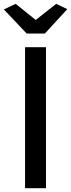

<svg xmlns="http://www.w3.org/2000/svg" viewBox="-31 -992 374 1012"><path d="M211.4 -743.2V0H101.1V-743.2ZM51.8 -971.7 157.2 -886.7 265.1 -971.7 323.7 -943.8 205.6 -815.4H109.4L-10.7 -942.4Z"/></svg>

Font: Merriweather Sans
Style: Regular
Weight: 400
Designer: Eben Sorkin
Foundry: Eben Sorkin
Version: Version 1.006; ttfautohint (v1.4.1) -l 6 -r 50 -G 0 -x 11 -H